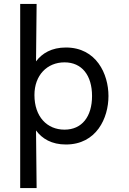

<svg xmlns="http://www.w3.org/2000/svg" viewBox="-20 -720 650 970"><path d="M313 -480C241 -480 193 -451 162 -410L165 -700H82V230H165L162 -61C193 -19 241 10 313 10C467 10 528 -123 528 -235C528 -346 467 -480 313 -480ZM306 -405C394 -405 445 -339 445 -235C445 -131 394 -65 306 -65C218 -65 154 -130 154 -240C154 -340 218 -405 306 -405Z"/></svg>

Font: Necto Mono
Style: Regular
Weight: 400
Designer: Marco Condello
Foundry: Collletttivo
Version: Version 1.300;Glyphs 3.2 (3217)